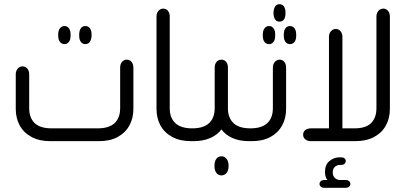

<svg xmlns="http://www.w3.org/2000/svg" viewBox="-20 -672 1930 914"><path d="M287 -462Q274 -462 265.5 -472.5Q257 -483 257 -502V-507Q257 -527 265.5 -537.5Q274 -548 287 -548Q300 -548 308 -537.5Q316 -527 316 -507V-502Q316 -483 308 -472.5Q300 -462 287 -462ZM386 -462Q373 -462 365 -472.5Q357 -483 357 -502V-507Q357 -527 365 -537.5Q373 -548 386 -548Q400 -548 408 -537.5Q416 -527 416 -507V-502Q415 -483 407.5 -472.5Q400 -462 386 -462ZM451 0H220Q167 0 130 -20Q93 -40 74 -74.5Q55 -109 55 -154V-318Q55 -335 64.5 -345.5Q74 -356 87 -356Q101 -356 110 -345.5Q119 -335 119 -318V-157Q119 -111 145 -86Q171 -61 226 -61H445Q499 -61 525.5 -86Q552 -111 552 -157V-350Q552 -367 561 -377.5Q570 -388 583 -388Q597 -388 606 -377.5Q615 -367 615 -350V-154Q615 -109 596 -74.5Q577 -40 540.5 -20Q504 0 451 0Z M901 0H890Q837 0 800 -20Q763 -40 744 -74.5Q725 -109 725 -154V-593Q725 -610 734.5 -620.5Q744 -631 757 -631Q771 -631 779.5 -620.5Q788 -610 788 -593V-157Q788 -111 814.5 -86Q841 -61 895 -61H901Z M1178 -61V0H1166Q1120 0 1086.5 -15Q1053 -30 1034 -56Q1015 -30 981 -15Q947 0 901 0H889V-61H895Q949 -61 975.5 -86Q1002 -111 1002 -157V-350Q1002 -367 1011 -377.5Q1020 -388 1034 -388Q1048 -388 1056.5 -377.5Q1065 -367 1065 -350V-157Q1065 -111 1091.5 -86Q1118 -61 1172 -61ZM1034 72Q1049 72 1058.5 84Q1068 96 1068 116V120Q1068 139 1058.5 151Q1049 163 1034 163Q1019 163 1010 151Q1001 139 1001 120V116Q1001 96 1010 84Q1019 72 1034 72Z M1282 -613Q1283 -631 1290 -641.5Q1297 -652 1310 -652Q1324 -652 1331.5 -641.5Q1339 -631 1339 -613V-608Q1339 -589 1331.5 -579Q1324 -569 1310 -569Q1297 -569 1290 -579Q1283 -589 1282 -608ZM1261 -462Q1247 -462 1239 -472.5Q1231 -483 1231 -502V-507Q1231 -527 1239.5 -537.5Q1248 -548 1261 -548Q1274 -548 1282 -537.5Q1290 -527 1290 -507V-502Q1290 -483 1282 -472.5Q1274 -462 1261 -462ZM1360 -462Q1347 -462 1339 -472.5Q1331 -483 1331 -502V-507Q1331 -527 1339 -537.5Q1347 -548 1360 -548Q1374 -548 1382 -537.5Q1390 -527 1390 -507V-502Q1390 -483 1382 -472.5Q1374 -462 1360 -462ZM1166 0V-61H1172Q1226 -61 1252.5 -86Q1279 -111 1279 -157V-350Q1279 -367 1288.5 -377.5Q1298 -388 1311 -388Q1325 -388 1333.5 -377.5Q1342 -367 1342 -350V-154Q1342 -109 1323 -74.5Q1304 -40 1267.5 -20Q1231 0 1178 0Z M1546 -61V-496Q1546 -513 1555.5 -523.5Q1565 -534 1578 -534Q1592 -534 1601 -523.5Q1610 -513 1610 -496V-61H1668Q1721 -61 1746.5 -86Q1772 -111 1772 -157V-593Q1772 -610 1781.5 -620.5Q1791 -631 1805 -631Q1818 -631 1827 -620.5Q1836 -610 1836 -593V-154Q1836 -109 1817 -74.5Q1798 -40 1761 -20Q1724 0 1671 0H1461Q1444 0 1433.5 -8.5Q1423 -17 1423 -31Q1423 -45 1433.5 -53Q1444 -61 1461 -61ZM1539 185Q1533 179 1530 168.5Q1527 158 1527 147Q1527 112 1548.5 94.5Q1570 77 1595 77H1604Q1615 77 1620.5 82Q1626 87 1626 95Q1626 102 1620.5 107.5Q1615 113 1604 113H1599Q1585 113 1574.5 122Q1564 131 1564 149Q1564 166 1574.5 175.5Q1585 185 1599 185H1626Q1636 185 1642 190.5Q1648 196 1648 204Q1648 211 1642 216.5Q1636 222 1626 222H1523Q1513 222 1507 216.5Q1501 211 1501 204Q1501 196 1507 190.5Q1513 185 1523 185Z"/></svg>

Font: Beiruti
Style: Regular
Weight: 400
Designer: Arlette Boutros
Foundry: Boutros
Version: Version 1.41